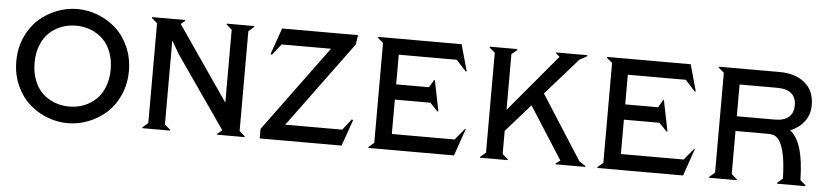

<svg xmlns="http://www.w3.org/2000/svg" viewBox="-43 -953 5203 1206"><g transform="rotate(5 2558.0 -350.0)"><path d="M80.1 -199.7Q49.8 -268.6 49.8 -350.1Q49.8 -431.6 80.1 -500.5Q110.4 -569.3 160.2 -614.5Q210 -659.7 273.7 -684.8Q337.4 -710 404.8 -710Q472.2 -710 535.9 -684.8Q599.6 -659.7 649.4 -614.5Q699.2 -569.3 729.5 -500.5Q759.8 -431.6 759.8 -350.1Q759.8 -268.6 729.5 -199.7Q699.2 -130.9 649.4 -85.7Q599.6 -40.5 535.9 -15.4Q472.2 9.8 404.8 9.8Q337.4 9.8 273.7 -15.4Q210 -40.5 160.2 -85.7Q110.4 -130.9 80.1 -199.7ZM183.8 -459Q165 -410.2 165 -350.1Q165 -290 183.8 -241.2Q202.6 -192.4 235.1 -160.9Q267.6 -129.4 311 -112.3Q354.5 -95.2 404.8 -95.2Q455.1 -95.2 498.5 -112.3Q542 -129.4 574.7 -160.9Q607.4 -192.4 626.2 -241.2Q645 -290 645 -350.1Q645 -410.2 626.2 -459Q607.4 -507.8 574.7 -539.3Q542 -570.8 498.5 -587.9Q455.1 -605 404.8 -605Q354.5 -605 311 -587.9Q267.6 -570.8 235.1 -539.3Q202.6 -507.8 183.8 -459Z M1014.6 -564.9V-35.2L1049.8 -4.9L1048.3 0H875.5L874.5 -4.9L909.7 -35.2V-665L874.5 -694.8L875.5 -700.2H1083.5L1084.5 -694.8L1058.6 -672.9L1380.4 -205.1V-665L1345.7 -694.8L1346.7 -700.2H1519.5L1520.5 -694.8L1485.4 -665V-35.2L1520.5 -4.9L1519.5 0H1346.7L1345.7 -4.9L1376.5 -30.8L1064.5 -480Z M1645.5 -529.8 1637.2 -535.2 1695.3 -700.2H2174.3L2164.6 -640.1L1767.6 -100.1H2126.5L2181.6 -169.9L2189.5 -165L2131.3 0H1615.2V-60.1L2012.2 -600.1H1700.7Z M2895.5 -172.9 2899.4 -170.9 2840.3 0H2300.3L2299.3 -4.9L2334.5 -35.2V-665L2299.3 -694.8L2300.3 -700.2H2827.1L2873.5 -534.2L2868.2 -530.8L2805.2 -600.1H2439.5V-413.1H2646.5L2674.3 -460.9H2679.2L2718.3 -268.1L2713.4 -265.1L2663.6 -316.9H2439.5V-100.1H2835.4Z M3480 -4.9 3508.8 -25.9 3297.9 -356 3144 -181.2V-35.2L3179.2 -4.9L3177.7 0H3004.9L3003.9 -4.9L3039.1 -35.2V-665L3003.9 -694.8L3004.9 -700.2H3177.7L3179.2 -694.8L3144 -665V-314L3446.8 -674.8L3422.9 -694.8L3423.8 -700.2H3620.1L3621.1 -694.8L3571.8 -667L3369.1 -437L3627.9 -32.2L3668.9 -4.9L3668 0H3481Z M4339.8 -172.9 4343.8 -170.9 4284.7 0H3744.6L3743.7 -4.9L3778.8 -35.2V-665L3743.7 -694.8L3744.6 -700.2H4271.5L4317.9 -534.2L4312.5 -530.8L4249.5 -600.1H3883.8V-413.1H4090.8L4118.7 -460.9H4123.5L4162.6 -268.1L4157.7 -265.1L4107.9 -316.9H3883.8V-100.1H4279.8Z M4827.1 -600.1H4588.4V-399.9H4827.1Q4884.8 -399.9 4915 -425.3Q4945.3 -450.7 4945.3 -500Q4945.3 -549.3 4915 -574.7Q4884.8 -600.1 4827.1 -600.1ZM4791.5 -307.1H4588.4V-35.2L4623.5 -4.9L4622.1 0H4449.2L4448.2 -4.9L4483.4 -35.2V-665L4448.2 -694.8L4449.2 -700.2H4833.5Q4930.7 -700.2 4991 -650.9Q5051.3 -601.6 5051.3 -509.8Q5051.3 -450.2 5018.3 -407Q4985.4 -363.8 4930.2 -340.8Q4973.1 -308.1 4995.8 -235.1Q5018.6 -162.1 5021.5 -35.2L5056.2 -4.9L5055.2 0H4877.4L4876.5 -4.9L4911.1 -35.2Q4906.7 -211.4 4865.2 -272Q4852.5 -291 4836.7 -299.1Q4820.8 -307.1 4791.5 -307.1Z"/></g></svg>

Font: Tiffany Gothic CC
Style: Regular
Weight: 400
Designer: indestructible type*
Foundry: Cowboy Collective
Version: Version 1.000